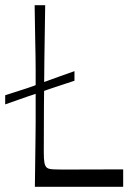

<svg xmlns="http://www.w3.org/2000/svg" viewBox="-44 -721 510 741"><path d="M243.4 -409.4Q210.4 -398.4 191.9 -392.4Q173.3 -386.4 161.7 -382.4Q150.1 -378.4 139.7 -374.9Q129.3 -371.4 112.6 -365.4Q95.9 -359.4 85 -355.9Q74.1 -352.4 62.2 -348.4Q50.3 -344.3 30.5 -337.3Q10.7 -330.3 -24 -318.1V-353.4Q9.9 -364.4 29.2 -370.5Q48.6 -376.6 60.5 -380.6Q72.4 -384.6 83.3 -388.5Q94.1 -392.4 110 -398.4Q125.9 -404.4 135.9 -407.9Q145.9 -411.4 157.9 -415.9Q169.9 -420.4 189.7 -427.4Q209.6 -434.4 243.4 -446.4ZM431.4 0H90.6Q91.6 -72 92.1 -118Q92.6 -164 93.1 -194.5Q93.6 -225 93.6 -247.5Q93.6 -270 93.6 -293.5Q93.6 -317 93.6 -350Q93.6 -383 93.6 -406.5Q93.6 -430 93.6 -452.9Q93.6 -475.9 93.1 -505.9Q92.6 -536 91.6 -582.4Q90.7 -628.9 89.7 -700.9H130.4Q128.4 -589.3 127.3 -493.5Q126.1 -397.7 125.6 -309.9Q125 -222 125 -134Q125 -105.6 127.5 -92.7Q130 -79.7 137.1 -73.7Q141.6 -70.4 147.5 -69.2Q153.4 -67.9 164.4 -67.3Q175.3 -66.7 193 -66.7Q218.6 -66.7 244.4 -66.8Q270.1 -66.9 298.5 -66.9Q326.9 -67 359.5 -67.1Q392.1 -67.2 431.4 -67.2Z"/></svg>

Font: Ojuju ExtraLight
Style: Regular
Weight: 200
Designer: Chisaokwu Joboson, Mirko Velimirovic
Foundry: Udi Foundry
Version: Version 1.000